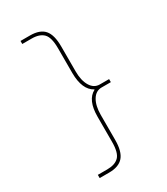

<svg xmlns="http://www.w3.org/2000/svg" viewBox="-214 -863 928 1067"><g transform="rotate(-30 250.0 -330.0)"><path d="M320.3 -331.1Q260.7 -363.3 259.8 -469.7V-629.9Q259.8 -700.2 234.9 -725.1Q210 -750 160.2 -750H99.6V-769.5H160.2Q223.6 -769.5 252 -736.8Q280.3 -704.1 280.3 -629.9V-469.7Q280.3 -411.1 301.8 -375.5Q323.2 -339.8 360.4 -339.8H419.9V-320.3H360.4Q323.2 -320.3 301.8 -284.7Q280.3 -249 280.3 -190.4V-30.3Q280.3 43.9 251.5 77.1Q222.7 110.4 160.2 110.4H99.6V89.8H160.2Q210 89.8 234.9 64.9Q259.8 40 259.8 -30.3V-190.4Q259.8 -297.9 320.3 -329.1Z"/></g></svg>

Font: Mgen+ 1mn thin
Style: Regular
Weight: 100
Designer: [Source Han Sans]
Ryoko NISHIZUKA  (kana & ideographs); Paul D. Hunt (Latin, Greek & Cyrillic); Wenlong ZHANG  (bopomofo
Version: Version 1.059.20150602